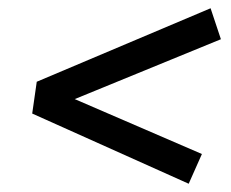

<svg xmlns="http://www.w3.org/2000/svg" viewBox="-20 -589 560 465"><path d="M437 -144 58 -314 69 -391 490 -569 515 -494 161 -349 469 -216Z"/></svg>

Font: Bitter Medium
Style: Italic
Weight: 500
Italic angle: -9°
Designer: Sol Matas, and Bitter project Authors
Foundry: Sol Matas
Version: Version 2.001